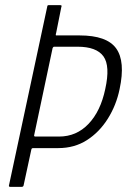

<svg xmlns="http://www.w3.org/2000/svg" viewBox="-20 -728 500 748"><path d="M446 -381Q433 -318 400 -265.5Q367 -213 318.5 -182Q270 -151 207 -151H109Q103 -151 102 -145L72 -6Q71 0 64 0H20Q17 0 15.5 -1.5Q14 -3 15 -6L164 -702Q164 -708 170 -708H213Q218 -708 219.5 -706.5Q221 -705 219 -701L199 -601Q198 -598 197.5 -595Q197 -592 198 -590H290Q396 -590 432.5 -539.5Q469 -489 446 -381ZM390 -381Q410 -471 383 -508.5Q356 -546 282 -546H192Q189 -546 188 -545Q187 -544 185 -541L113 -201Q112 -196 118 -196H210Q278 -196 325 -245.5Q372 -295 390 -381Z"/></svg>

Font: Glory Light
Style: Italic
Weight: 300
Italic angle: -12°
Version: Version 1.011